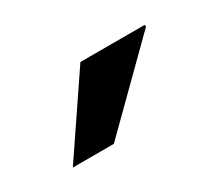

<svg xmlns="http://www.w3.org/2000/svg" viewBox="-44 -841 331 291"><g transform="rotate(-30 121.0 -695.5)"><path d="M19.5 -628.9 109.4 -761.7H221.7L222.7 -758.8L91.3 -628.9Z"/></g></svg>

Font: Roboto Slab
Style: Regular
Weight: 400
Designer: Google
Version: Version 2.000; ttfautohint (v1.8.1.43-b0c9)